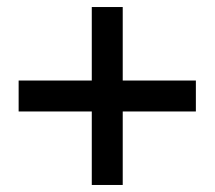

<svg xmlns="http://www.w3.org/2000/svg" viewBox="-20 -526 610 546"><path d="M537 -209V-297H329V-506H241V-297H33V-209H241V0H329V-209Z"/></svg>

Font: XITS
Style: Bold Italic
Weight: 700
Italic angle: -16.33°
Designer: MicroPress Inc., with final additions and corrections provided by Coen Hoffman, Elsevier (retired)
Version: Version 1.105